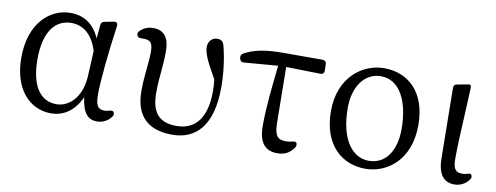

<svg xmlns="http://www.w3.org/2000/svg" viewBox="-52 -779 2692 1043"><g transform="rotate(10 1294.0 -257.0)"><path d="M257 21C318 21 382 -11 420 -97C431 -10 461 21 510 21C543 21 570 6 589 -19C596 -29 596 -36 591 -45C586 -52 578 -52 566 -48C559 -46 551 -44 541 -44C505 -44 491 -62 491 -126C491 -198 508 -369 528 -505C529 -516 528 -522 524 -526C520 -530 513 -530 503 -528L457 -519C446 -517 439 -510 438 -499L431 -423C396 -502 339 -535 268 -535C157 -535 46 -442 46 -250C46 -78 137 21 257 21ZM134 -257C134 -419 201 -482 282 -482C342 -482 399 -447 427 -352L420 -211C412 -87 341 -33 277 -33C187 -33 134 -111 134 -257Z M925 21C1058 21 1144 -70 1144 -278C1144 -363 1132 -445 1115 -508C1112 -517 1109 -523 1101 -529C1094 -534 1086 -535 1076 -535C1051 -535 1028 -514 1028 -481C1028 -448 1046 -407 1099 -315C1102 -292 1103 -270 1103 -248C1103 -97 1039 -30 941 -30C841 -30 801 -83 801 -188C801 -233 804 -271 808 -310C811 -345 814 -381 814 -419C814 -489 787 -532 727 -532C695 -532 672 -522 652 -502C644 -494 643 -486 647 -477C651 -468 658 -465 670 -466C673 -466 676 -466 679 -466C723 -466 734 -451 734 -398C734 -374 731 -345 728 -312C724 -274 720 -230 720 -184C720 -38 801 21 925 21Z M1217 -454 1218 -450C1221 -438 1229 -432 1241 -433L1428 -448C1416 -339 1402 -219 1402 -112C1402 -14 1443 21 1505 21C1547 21 1574 5 1596 -26C1602 -35 1602 -43 1599 -51C1596 -58 1588 -59 1576 -56C1565 -53 1553 -51 1539 -51C1498 -51 1478 -68 1476 -134L1472 -449L1662 -445C1675 -445 1682 -452 1682 -466L1681 -502C1681 -515 1672 -522 1660 -522H1451C1347 -522 1286 -511 1229 -480C1219 -474 1215 -466 1217 -454Z M1990 21C2109 21 2234 -68 2234 -262C2234 -442 2133 -535 1998 -535C1879 -535 1753 -442 1753 -257C1753 -63 1867 21 1990 21ZM1840 -290C1840 -407 1899 -489 1989 -489C2088 -489 2148 -386 2148 -224C2148 -111 2098 -25 2001 -25C1915 -25 1840 -108 1840 -290Z M2482 21C2515 21 2546 4 2563 -22C2569 -30 2568 -38 2565 -45C2562 -52 2553 -53 2541 -48C2534 -46 2525 -44 2514 -44C2480 -44 2463 -58 2463 -117C2463 -181 2466 -250 2474 -401C2475 -427 2476 -456 2478 -488C2478 -494 2478 -501 2479 -507C2479 -518 2478 -523 2475 -526C2472 -529 2465 -528 2455 -526L2402 -516C2390 -514 2384 -508 2384 -495L2389 -111C2389 -14 2427 21 2482 21Z"/></g></svg>

Font: 寒蝉锦书宋 Text
Style: Regular
Weight: 400
Designer: 寒蝉锦书宋{Warren} 思源宋体{Ryoko NISHIZUKA 西塚涼子 (kana & ideographs); Frank Grießhammer (Latin, Greek & Cyrillic); Wenlong ZHANG 
Foundry: Adobe & ChillType
Version: Version 2.000;Glyphs 3.1.1 (3135)